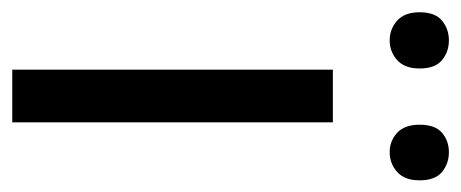

<svg xmlns="http://www.w3.org/2000/svg" viewBox="-256 -526 770 321"><g transform="rotate(90 129.5 -365.0)"><path d="M173 0H85V-536H173ZM-11 -681Q-11 -707 3 -718.5Q17 -730 36 -730Q55 -730 69 -718.5Q83 -707 83 -681Q83 -656 69 -643.5Q55 -631 36 -631Q17 -631 3 -643.5Q-11 -656 -11 -681ZM177 -681Q177 -707 190.5 -718.5Q204 -730 223 -730Q242 -730 256 -718.5Q270 -707 270 -681Q270 -656 256 -643.5Q242 -631 223 -631Q204 -631 190.5 -643.5Q177 -656 177 -681Z"/></g></svg>

Font: Noto Sans Lao
Style: Regular
Weight: 400
Designer: Monotype Design Team
Foundry: Monotype Imaging Inc.
Version: Version 2.003; ttfautohint (v1.8.4.7-5d5b)